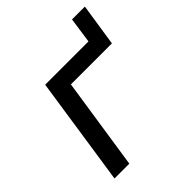

<svg xmlns="http://www.w3.org/2000/svg" viewBox="-177 -727 834 834"><g transform="rotate(-45 240.5 -309.5)"><path d="M44 0 119 -501H385L402 -619H481L451 -423H199L135 0Z"/></g></svg>

Font: Nunitoga
Style: Medium Italic
Weight: 500
Italic angle: -9°
Designer: Vernon Adams
Foundry: Vernon Adams
Version: Version 1.0